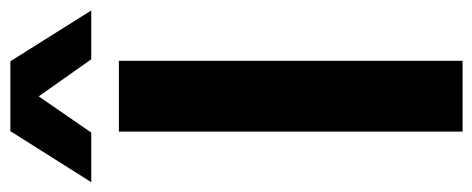

<svg xmlns="http://www.w3.org/2000/svg" viewBox="-336 -638 935 380"><g transform="rotate(-90 132.0 -447.5)"><path d="M62 0V-680.2H202.1V0ZM-38.1 -734.9 63 -895H201.2L301.8 -734.9H205.1L131.8 -838.9L60.1 -734.9Z"/></g></svg>

Font: TASA Orbiter Text
Style: Bold
Weight: 700
Designer: Weizhong Zhang
Version: Version 1.000;Glyphs 3.1.2 (3151)